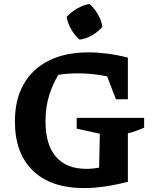

<svg xmlns="http://www.w3.org/2000/svg" viewBox="-20 -948 778 979"><path d="M409 11Q240 11 148 -77.5Q56 -166 56 -329Q56 -440 100.5 -518.5Q145 -597 229 -639Q313 -681 431 -681Q476 -681 527.5 -674.5Q579 -668 632 -654L585 -544Q534 -559 481.5 -566.5Q429 -574 375 -574Q328 -574 281 -567Q234 -560 188 -544L294 -592Q253 -532 232.5 -468Q212 -404 212 -330Q212 -210 265.5 -148.5Q319 -87 420 -87Q456 -87 498 -95.5Q540 -104 589 -120L632 -21Q570 -5 514 3Q458 11 409 11ZM484 -21 489 -266 371 -292V-347H715V-297Q697 -289 676.5 -281.5Q656 -274 632 -268V-21ZM571 -442 489 -656 632 -654V-442ZM437 -928Q462 -905 479.5 -874.5Q497 -844 502 -812Q482 -787 450.5 -768.5Q419 -750 386 -746Q362 -766 343.5 -797.5Q325 -829 320 -862Q342 -886 372.5 -904Q403 -922 437 -928Z"/></svg>

Font: Piazzolla Thin ExtraBold
Style: Regular
Weight: 800
Version: Version 2.005